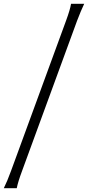

<svg xmlns="http://www.w3.org/2000/svg" viewBox="-20 -764 462 1008"><path d="M68 224H0Q18 188 38 133Q134 -130 182.5 -261.5Q231 -393 327 -656Q348 -713 353 -744H422Q404 -706 385 -656L96 133Q74 192 68 224Z"/></svg>

Font: Coconat
Style: Regular
Weight: 400
Designer: Sara Lavazza
Foundry: Collletttivo
Version: Version 1.000;Glyphs 3.2 (3217)